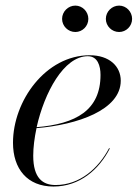

<svg xmlns="http://www.w3.org/2000/svg" viewBox="-20 -672 503 702"><path d="M367 -603C367 -576.5 389 -555 415.5 -555C441.5 -555 463 -576.5 463 -603C463 -629.5 441.5 -651.5 415.5 -651.5C389 -651.5 367 -629.5 367 -603ZM207 -603C207 -576.5 229 -555 255.5 -555C281.5 -555 303 -576.5 303 -603C303 -629.5 281.5 -651.5 255.5 -651.5C229 -651.5 207 -629.5 207 -603ZM101.5 -102.5C101.5 -133.5 106 -168 113.5 -203.5C262 -215.5 421.5 -269.5 421.5 -377C421.5 -429.5 380 -470 308 -470C147.5 -470 27.5 -303.5 27.5 -150C27.5 -55 79.5 10 175.5 10C272 10 342.5 -53 381.5 -129L379 -130.5C339.5 -55.5 271 4.5 183 4.5C136.5 4.5 101.5 -20.5 101.5 -102.5ZM301 -466.5C337 -466.5 347.5 -431.5 347.5 -398C347.5 -269 258 -219 114 -207C142 -332.5 213 -466.5 301 -466.5Z"/></svg>

Font: Bodoni* 48pt
Style: Italic
Weight: 400
Italic angle: -13°
Version: Version 2.3